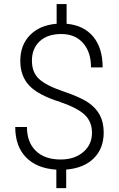

<svg xmlns="http://www.w3.org/2000/svg" viewBox="-20 -839 594 960"><path d="M439.9 -175.3Q439.9 -229.5 404.8 -263.9Q369.6 -298.3 280.8 -329.1Q170.4 -363.8 126 -411.4Q81.5 -459 81.5 -534.7Q81.5 -614.3 130.4 -663.8Q179.2 -713.4 263.2 -720.2V-818.8H313V-720.2Q398.9 -712.4 446 -655.8Q493.2 -599.1 493.2 -502H435.1Q435.1 -578.6 395.3 -623.8Q355.5 -668.9 286.6 -668.9Q217.3 -668.9 178.5 -632.6Q139.6 -596.2 139.6 -535.6Q139.6 -477.1 175.3 -444.1Q210.9 -411.1 296.6 -382.1Q382.3 -353 421.1 -326.4Q460 -299.8 479.2 -263.4Q498.5 -227.1 498.5 -176.3Q498.5 -96.2 448.5 -47.1Q398.4 2 311 8.8V101.6H261.7V9.3Q163.6 2.9 109.9 -52.5Q56.2 -107.9 56.2 -204.1H114.7Q114.7 -127.9 159.2 -84.7Q203.6 -41.5 283.2 -41.5Q352.5 -41.5 396.2 -78.6Q439.9 -115.7 439.9 -175.3Z"/></svg>

Font: Vazir Thin FD
Style: Thin-FD
Weight: 100
Designer: Saber Rastikerdar
Foundry: Saber Rastikerdar
Version: Version 30.0.0